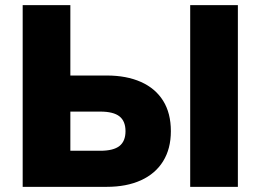

<svg xmlns="http://www.w3.org/2000/svg" viewBox="-20 -725 1011 745"><path d="M68 0V-705H253V-432H394Q471 -432 527 -407Q583 -382 613 -334Q643 -286 643 -216Q643 -148 613 -99.5Q583 -51 527 -25.5Q471 0 394 0ZM253 -140H369Q420 -140 443.5 -158.5Q467 -177 467 -216Q467 -255 443.5 -273.5Q420 -292 369 -292H253ZM718 0V-705H903V0Z"/></svg>

Font: Nunito Sans 11pt Black
Style: Regular
Weight: 900
Version: Version 3.101;gftools[0.9.27]